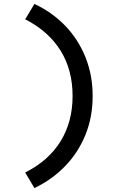

<svg xmlns="http://www.w3.org/2000/svg" viewBox="-20 -732 640 976"><path d="M155 -712Q245 -670 311.5 -601Q378 -532 414.5 -441Q451 -350 451 -244Q451 -137 414.5 -47Q378 43 311.5 112Q245 181 155 224L108 145Q227 85 288 -14Q349 -113 349 -244Q349 -376 288 -474.5Q227 -573 108 -634Z"/></svg>

Font: Red Hat Mono SemiBold
Style: Regular
Weight: 600
Monospace: yes
Designer: Pentagram, MCKL
Foundry: Pentagram, MCKL
Version: Version 1.023